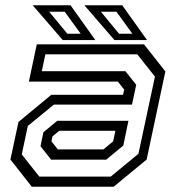

<svg xmlns="http://www.w3.org/2000/svg" viewBox="-20 -708 666 728"><path d="M100.5 0 19.5 -103 50 -245.5 174.5 -348.5H446.5L451 -368L427 -398.5H89.5L119.5 -540H526L607 -437L536 -103L411 0ZM174 -102.5 133.5 -153.5 144.5 -206.5 197 -250H467L447.5 -156L382.5 -102.5ZM129 -38.5H400L505 -125L567.5 -417.5L500.5 -502H152L138.5 -438H455.5L496.5 -386.5L480.5 -311.5H184.5L85.5 -230.5L62.5 -122.5ZM199.5 -141.5H372L409 -172L417.5 -212H204.5L179 -191L175 -172ZM537.5 -556H414L300 -688H443.5ZM482 -580 421.5 -663.5H362.5L431.5 -580ZM341.5 -556H218L104 -688H247.5ZM286 -580 225.5 -663.5H166.5L235.5 -580Z"/></svg>

Font: Tourney
Style: Italic
Weight: 400
Italic angle: -12°
Version: Version 1.015